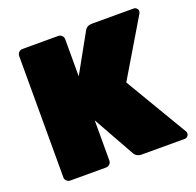

<svg xmlns="http://www.w3.org/2000/svg" viewBox="-123 -830 979 960"><g transform="rotate(-20 366.5 -350.0)"><path d="M720 -33Q723 -28 723 -20.5Q723 -13 716.5 -6.5Q710 0 701 0H473Q444 0 432 -23L310 -241V-27Q310 -16 302 -8Q294 0 283 0H92Q81 0 73 -8Q65 -16 65 -27V-673Q65 -684 73 -692Q81 -700 92 -700H283Q294 -700 302 -692Q310 -684 310 -673V-475L423 -678Q434 -700 463 -700H684Q693 -700 699.5 -693.5Q706 -687 706 -679.5Q706 -672 703 -667L523 -365Z"/></g></svg>

Font: Rubik One
Style: Regular
Weight: 400
Designer: Hubert and Fischer with Elvire Volk Leonovitch
Foundry: Hubert and Fischer with Elvire Volk Leonovitch
Version: Version 1.001